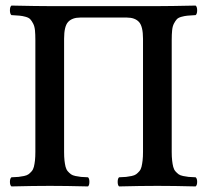

<svg xmlns="http://www.w3.org/2000/svg" viewBox="-20 -667 744 689"><path d="M21 2Q15.6 -2.4 15.6 -14.4Q15.6 -26.4 21 -30.8Q37.1 -31.2 46.4 -32.2Q55.7 -33.2 66.2 -35.4Q76.7 -37.6 82.3 -41.7Q87.9 -45.9 93.5 -52.2Q99.1 -58.6 101.6 -68.4Q104 -78.1 105.5 -91.1Q106.9 -104 106.9 -122.1V-522.9Q106.9 -543.9 105.5 -558.3Q104 -572.8 98.9 -582.5Q93.8 -592.3 88.6 -597.9Q83.5 -603.5 72 -606.7Q60.5 -609.9 50.3 -610.8Q40 -611.8 21 -612.8Q15.6 -617.2 15.6 -629.9Q15.6 -642.6 21 -647Q114.7 -645 159.2 -645H544.9Q588.4 -645 682.1 -647Q687.5 -642.6 687.5 -629.9Q687.5 -617.2 682.1 -612.8Q663.1 -611.8 652.8 -610.8Q642.6 -609.9 631.1 -606.7Q619.6 -603.5 614.5 -597.9Q609.4 -592.3 604.2 -582.5Q599.1 -572.8 597.7 -558.3Q596.2 -543.9 596.2 -522.9V-122.1Q596.2 -104 597.7 -91.1Q599.1 -78.1 601.6 -68.4Q604 -58.6 609.6 -52.2Q615.2 -45.9 620.8 -41.7Q626.5 -37.6 637 -35.4Q647.5 -33.2 656.7 -32.2Q666 -31.2 682.1 -30.8Q687.5 -26.4 687.5 -14.4Q687.5 -2.4 682.1 2Q604 0 544.9 0Q485.4 0 407.2 2Q402.3 -2.4 402.3 -14.4Q402.3 -26.4 407.2 -30.8Q423.3 -31.2 432.6 -32.2Q441.9 -33.2 452.4 -35.4Q462.9 -37.6 468.5 -41.7Q474.1 -45.9 479.7 -52.2Q485.4 -58.6 487.8 -68.4Q490.2 -78.1 491.7 -91.1Q493.2 -104 493.2 -122.1V-527.8Q493.2 -572.8 478.5 -588.4Q463.9 -604 435.1 -604H268.1Q239.3 -604 224.6 -588.4Q210 -572.8 210 -527.8V-122.1Q210 -104 211.4 -91.1Q212.9 -78.1 215.3 -68.4Q217.8 -58.6 223.4 -52.2Q229 -45.9 234.6 -41.7Q240.2 -37.6 250.7 -35.4Q261.2 -33.2 270.5 -32.2Q279.8 -31.2 295.9 -30.8Q300.8 -26.4 300.8 -14.4Q300.8 -2.4 295.9 2Q215.8 0 159.2 0Q101.1 0 21 2Z"/></svg>

Font: Common Serif Medium
Style: Regular
Weight: 500
Designer: Philipp H. Poll, Khaled Hosny
Foundry: Stefan Peev, Context Ltd.
Version: Version 1.026